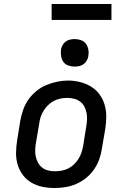

<svg xmlns="http://www.w3.org/2000/svg" viewBox="-20 -935 640 963"><path d="M254 8Q223 8 193 2Q163 -4 137.5 -19Q112 -34 94.5 -57.5Q77 -81 68.5 -109.5Q60 -138 60.5 -169Q61 -200 66 -231L82 -331Q87 -358 96.5 -385Q106 -412 122.5 -435.5Q139 -459 162 -478Q185 -497 211.5 -508Q238 -519 265.5 -525Q293 -531 320 -531Q352 -531 381.5 -523.5Q411 -516 436 -501Q461 -486 478.5 -462.5Q496 -439 504.5 -410.5Q513 -382 513 -351Q513 -320 508 -289L491 -189Q487 -162 477.5 -135.5Q468 -109 451.5 -85Q435 -61 412 -42.5Q389 -24 362.5 -12.5Q336 -1 308.5 3.5Q281 8 254 8ZM255 -76Q272 -76 289 -79Q306 -82 322 -90Q338 -98 351 -110.5Q364 -123 373.5 -138Q383 -153 388.5 -169.5Q394 -186 397 -203L413 -303Q416 -320 416.5 -337.5Q417 -355 413.5 -371.5Q410 -388 402 -402.5Q394 -417 380.5 -426.5Q367 -436 350.5 -440Q334 -444 316 -444Q299 -444 282.5 -440.5Q266 -437 250.5 -429Q235 -421 222 -408.5Q209 -396 199.5 -381Q190 -366 184.5 -350Q179 -334 177 -317L160 -217Q157 -200 156.5 -182.5Q156 -165 159.5 -149Q163 -133 171 -118.5Q179 -104 192 -94Q205 -84 221.5 -80Q238 -76 255 -76Q255 -76 255 -76Q255 -76 255 -76ZM355 -601Q338 -601 322.5 -606.5Q307 -612 298 -624.5Q289 -637 286.5 -653.5Q284 -670 286 -687Q288 -698 294 -709Q300 -720 310 -727Q320 -734 331.5 -736.5Q343 -739 355 -739Q371 -739 386.5 -733.5Q402 -728 411 -715.5Q420 -703 423 -686.5Q426 -670 423 -653Q421 -642 415 -631Q409 -620 399 -613Q389 -606 377.5 -603.5Q366 -601 355 -601ZM539 -835H239V-915H539Z"/></svg>

Font: Iosevka Etoile Medium Oblique
Style: Regular
Weight: 500
Italic angle: -9°
Designer: Belleve Invis
Foundry: Belleve Invis
Version: Version 15.5.2; ttfautohint (v1.8.4)